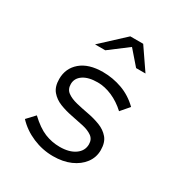

<svg xmlns="http://www.w3.org/2000/svg" viewBox="-171 -854 942 992"><g transform="rotate(30 300.0 -358.0)"><path d="M284 10Q221 10 162.5 -15Q104 -40 63 -84L107 -131Q157 -84 200 -66.5Q243 -49 290 -49Q347 -49 381 -73Q415 -97 415 -136Q415 -166 393 -181.5Q371 -197 337 -204.5Q303 -212 264 -219.5Q225 -227 191 -240.5Q157 -254 135 -280Q113 -306 113 -352Q113 -416 160 -456Q207 -496 292 -496Q351 -496 406.5 -476Q462 -456 507 -412L464 -362Q425 -398 381 -417Q337 -436 295 -436Q240 -436 209 -415Q178 -394 178 -359Q178 -328 200 -312Q222 -296 257 -287.5Q292 -279 330.5 -272Q369 -265 404 -251.5Q439 -238 461 -212Q483 -186 483 -140Q483 -97 457.5 -63Q432 -29 387.5 -9.5Q343 10 284 10ZM184 -599 321 -726H398L485 -599H429L356 -683L245 -599Z"/></g></svg>

Font: Red Hat Mono
Style: Italic
Weight: 300
Italic angle: -12°
Monospace: yes
Designer: Pentagram, MCKL
Foundry: Pentagram, MCKL
Version: Version 1.023